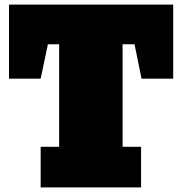

<svg xmlns="http://www.w3.org/2000/svg" viewBox="-20 -812 790 832"><path d="M593.3 -471.2 563 -620.1H511.2V-175.8H591.3V0H156.2V-175.8H236.3V-620.1H187.5L156.2 -471.2H19V-792H730.5V-471.2Z"/></svg>

Font: Bevan
Style: Regular
Weight: 400
Foundry: vernon adams
Version: Version 1.000